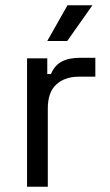

<svg xmlns="http://www.w3.org/2000/svg" viewBox="-20 -711 417 731"><path d="M83 0V-489H160V-429H174Q187 -461 214 -476Q241 -491 285 -491H343V-419H280Q227 -419 194.5 -389.5Q162 -360 162 -298V0ZM160 -555 237 -691H332L236 -555Z"/></svg>

Font: Space Grotesk Light
Style: Regular
Weight: 400
Version: Version 2.000